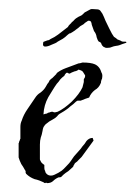

<svg xmlns="http://www.w3.org/2000/svg" viewBox="-20 -410 305 433"><path d="M82 3Q80 3 78 1Q74 -1 68.5 -3Q63 -5 58 -6Q47 -10 39 -18Q37 -21 38 -22Q38 -25 36 -27Q34 -31 32 -34Q30 -37 28 -40Q24 -48 22 -55V-87Q23 -88 23 -89.5Q23 -91 24 -92Q25 -94 25 -95Q25 -96 26 -97V-124Q26 -132 29 -138Q33 -151 42 -164L59 -189Q64 -197 71 -201Q79 -207 83 -214Q84 -216 85 -217.5Q86 -219 87 -221Q89 -223 90 -225Q91 -227 92 -229Q96 -233 98 -234L107 -243Q107 -244 109 -246Q117 -252 127.5 -256Q138 -260 149 -264L157 -267Q160 -267 166 -269Q185 -269 194 -265Q205 -260 209 -246Q212 -242 210 -232Q209 -231 209 -230Q209 -229 208 -227Q208 -223 207 -222Q203 -212 194 -207Q185 -200 181 -190L172 -187L162 -183H155Q152 -182 145 -175Q141 -172 138.5 -170Q136 -168 134 -166Q131 -164 128.5 -162Q126 -160 124 -159L114 -153Q111 -151 109 -148Q105 -144 103 -143Q101 -142 98 -140Q95 -138 91 -136Q81 -129 80 -126Q77 -123 76 -115Q75 -110 74 -106Q73 -102 72 -100Q71 -96 70.5 -92.5Q70 -89 70 -84V-51Q70 -49 71 -48L73 -44L76 -41L80 -38V-31Q80 -27 82 -24Q82 -21 85 -18Q89 -14 95 -14Q97 -14 99 -14.5Q101 -15 103 -16Q112 -20 119 -25Q124 -29 128 -33.5Q132 -38 136 -42Q140 -47 143.5 -52.5Q147 -58 151 -62L159 -71Q162 -74 166 -80Q171 -85 175 -92Q181 -99 189 -99Q191 -93 191 -93L164 -56L157 -49Q155 -46 149 -42Q147 -38 146 -37Q146 -35 144 -33L134 -24Q131 -22 128 -20Q125 -18 123 -16L118 -11Q117 -10 112 -10Q105 -7 100 -2Q95 3 86 3Q84 1 82 3ZM78 -152Q84 -154 86 -154Q88 -156 89.5 -156Q91 -156 93 -157Q98 -159 101 -157Q104 -156 110 -158Q125 -165 142 -181Q159 -198 166 -213L169 -225V-231Q169 -231 171 -235Q172 -235 172 -240L167 -248Q165 -251 157 -253Q154 -250 148 -249Q140 -246 139 -245Q136 -243 134 -245Q131 -247 129 -245Q126 -242 125 -239Q122 -237 120 -235Q118 -233 116 -231Q112 -225 108 -221Q103 -214 98.5 -206.5Q94 -199 89 -191Q79 -173 78 -152ZM221 -302Q218 -302 216.5 -303Q215 -304 214 -304Q210 -307 209 -310Q208 -315 203 -316Q200 -319 198 -326Q197 -334 192 -340Q191 -342 189.5 -347Q188 -352 187 -354Q186 -363 182 -363Q179 -364 177 -362L171 -358Q170 -356 167 -354.5Q164 -353 161 -351Q157 -347 151 -343Q149 -341 147 -340Q145 -339 144 -338L139 -335Q136 -335 132 -331Q127 -326 121.5 -322.5Q116 -319 110 -316Q107 -313 96 -309Q88 -305 82 -305Q77 -305 77 -310Q77 -316 79 -316L87 -319Q89 -319 91 -320Q93 -321 94 -322Q103 -326 111 -332L133 -349Q135 -353 138 -355.5Q141 -358 142 -360Q145 -362 147 -364.5Q149 -367 152 -369Q158 -373 161 -374Q164 -375 167 -378Q170 -381 171 -382L184 -389Q186 -390 190 -389.5Q194 -389 198 -389Q204 -389 206.5 -385.5Q209 -382 211 -379Q213 -375 214.5 -371.5Q216 -368 218 -363Q220 -359 226.5 -345.5Q233 -332 237 -327Q239 -326 241.5 -324Q244 -322 245 -321Q247 -320 249 -319.5Q251 -319 254 -317Q256 -316 259 -316Q262 -316 263 -316Q265 -316 265 -314.5Q265 -313 263 -313Q259 -312 255.5 -310.5Q252 -309 249 -308Q246 -307 241.5 -306.5Q237 -306 232 -304Q228 -302 221 -302Z"/></svg>

Font: Estonia
Style: Regular
Weight: 400
Designer: Robert E. Leuschke
Foundry: Robert E. Leuschke
Version: Version 1.014; ttfautohint (v1.8.3)